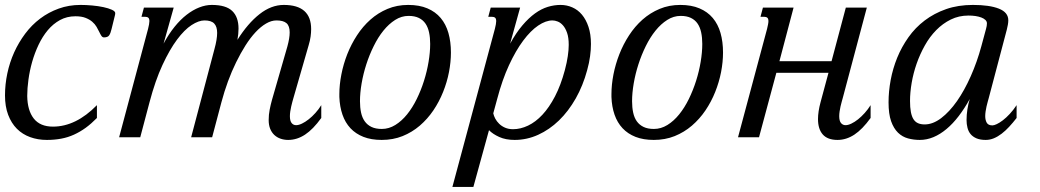

<svg xmlns="http://www.w3.org/2000/svg" viewBox="-20 -549 4158 768"><path d="M281.7 -483.9Q247.6 -483.9 220 -468.8Q192.4 -453.6 171.1 -428.2Q149.9 -402.8 134.3 -369.9Q118.7 -336.9 108.6 -301.5Q98.6 -266.1 93.8 -230.7Q88.9 -195.3 88.9 -165Q89.8 -106.9 115.2 -74.7Q140.6 -42.5 191.9 -42.5Q283.7 -42.5 367.7 -128.4V-77.1Q345.2 -54.2 322.8 -37.8Q300.3 -21.5 276.1 -10.5Q252 0.5 225.1 5.6Q198.2 10.7 167.5 10.7Q131.3 10.7 100.6 -0.5Q69.8 -11.7 47.6 -33.9Q25.4 -56.2 12.7 -89.6Q0 -123 0 -167.5Q0 -211.4 9.3 -255.4Q18.6 -299.3 36.6 -339.4Q54.7 -379.4 80.8 -414.3Q106.9 -449.2 140.6 -474.6Q174.3 -500 214.8 -514.6Q255.4 -529.3 302.2 -529.3Q324.2 -529.3 348.6 -527.1Q373 -524.9 393.6 -520.5Q414.1 -516.1 427.5 -510Q440.9 -503.9 440.9 -496.6Q440.9 -491.7 439.5 -486.8L426.3 -433.1Q422.4 -416 416.7 -407.7Q411.1 -399.4 396 -399.4Q389.6 -399.4 385.5 -405.8Q381.3 -412.1 377 -421.4Q372.6 -430.7 366.2 -441.7Q359.9 -452.6 349.1 -461.9Q338.4 -471.2 322.3 -477.5Q306.2 -483.9 281.7 -483.9Z M572.3 -433.6Q574.7 -443.8 576.2 -451.4Q577.6 -459 577.6 -464.4Q577.6 -474.6 573 -478.3Q568.4 -481.9 559.6 -481.9H545.9L555.7 -518.6H674.8L634.3 -374.5Q654.8 -412.6 678.2 -441.7Q701.7 -470.7 726.6 -490Q751.5 -509.3 777.1 -519.3Q802.7 -529.3 827.1 -529.3Q883.8 -529.3 908.9 -505.1Q934.1 -481 934.1 -434.6Q934.1 -413.6 929.7 -389.6Q971.2 -455.6 1018.1 -492.4Q1064.9 -529.3 1115.2 -529.3Q1224.6 -529.3 1224.6 -432.6Q1224.6 -418.5 1222.4 -402.6Q1220.2 -386.7 1214.8 -368.7L1153.8 -157.2Q1151.9 -150.4 1149.4 -141.6Q1147 -132.8 1144.8 -123Q1142.6 -113.3 1141.1 -103.3Q1139.6 -93.3 1139.6 -84.5Q1139.6 -65.4 1146.5 -56.9Q1153.3 -48.3 1164.6 -48.3Q1174.8 -48.3 1188 -54.7Q1201.2 -61 1214.8 -71.8Q1228.5 -82.5 1241.7 -97.2Q1254.9 -111.8 1265.1 -128.4V-77.1Q1232.4 -31.7 1200.2 -10.5Q1168 10.7 1132.8 10.7Q1116.2 10.7 1101.8 5.6Q1087.4 0.5 1076.9 -9.5Q1066.4 -19.5 1060.5 -34.4Q1054.7 -49.3 1054.7 -68.8Q1054.7 -89.8 1058.6 -109.9Q1062.5 -129.9 1067.9 -149.4L1129.4 -362.8Q1138.7 -396.5 1138.7 -419.4Q1138.7 -445.3 1126 -456.3Q1113.3 -467.3 1085.9 -467.3Q1065.4 -467.3 1044.2 -454.8Q1022.9 -442.4 1002.2 -420.2Q981.4 -397.9 961.9 -367.2Q942.4 -336.4 924.6 -300Q906.7 -263.7 891.8 -223.1Q877 -182.6 865.7 -140.1L828.6 0H744.6L837.9 -353Q843.3 -372.6 845.9 -388.7Q848.6 -404.8 848.6 -417.5Q848.6 -442.4 836.9 -454.8Q825.2 -467.3 797.9 -467.3Q774.9 -467.3 746.3 -448.7Q717.8 -430.2 688.2 -390.6Q658.7 -351.1 629.9 -289.1Q601.1 -227.1 578.1 -140.1L541 0H456.5Z M1337.4 -172.4Q1337.4 -210 1345.5 -251.2Q1353.5 -292.5 1369.1 -332.3Q1384.8 -372.1 1408 -407.7Q1431.2 -443.4 1461.7 -470.5Q1492.2 -497.6 1530 -513.4Q1567.9 -529.3 1612.8 -529.3Q1657.2 -529.3 1689.5 -515.6Q1721.7 -502 1742.7 -477.1Q1763.7 -452.1 1773.7 -417Q1783.7 -381.8 1783.7 -338.9Q1783.7 -301.3 1775.9 -260.7Q1768.1 -220.2 1752.4 -181.2Q1736.8 -142.1 1713.4 -107.4Q1689.9 -72.8 1659.2 -46.4Q1628.4 -20 1590.3 -4.6Q1552.2 10.7 1506.8 10.7Q1464.8 10.7 1433.8 -1.5Q1402.8 -13.7 1381.8 -36.1Q1360.8 -58.6 1349.9 -90.3Q1338.9 -122.1 1337.4 -161.1ZM1614.3 -485.4Q1585.9 -485.4 1560.5 -469.2Q1535.2 -453.1 1513.7 -426.5Q1492.2 -399.9 1474.9 -364.7Q1457.5 -329.6 1445.3 -291.7Q1433.1 -253.9 1426.5 -215.6Q1419.9 -177.2 1419.9 -144Q1419.9 -119.1 1424.3 -98.6Q1428.7 -78.1 1439 -63.7Q1449.2 -49.3 1465.8 -41.3Q1482.4 -33.2 1507.3 -33.2Q1535.6 -33.2 1561.3 -49.1Q1586.9 -64.9 1608.4 -91.6Q1629.9 -118.2 1647 -153.1Q1664.1 -188 1676 -225.8Q1688 -263.7 1694.3 -301.8Q1700.7 -339.8 1700.7 -373.5Q1700.7 -398.4 1696.3 -419.2Q1691.9 -439.9 1681.9 -454.6Q1671.9 -469.2 1655.3 -477.3Q1638.7 -485.4 1614.3 -485.4Z M1953.1 -95.7Q1955.1 -85.9 1960.9 -74.7Q1966.8 -63.5 1976.6 -54Q1986.3 -44.4 2000.2 -38.3Q2014.2 -32.2 2032.2 -32.2Q2062 -32.2 2092.3 -46.6Q2122.6 -61 2149.7 -90.1Q2176.8 -119.1 2200 -163.6Q2223.1 -208 2239.3 -268.1Q2247.6 -299.3 2251.2 -324.5Q2254.9 -349.6 2254.9 -369.6Q2254.9 -398.9 2248.3 -417.7Q2241.7 -436.5 2231.9 -447.5Q2222.2 -458.5 2210.9 -462.9Q2199.7 -467.3 2189.9 -467.3Q2163.1 -467.3 2132.8 -446.8Q2102.5 -426.3 2072.8 -386.5Q2043 -346.7 2015.9 -288.1Q1988.8 -229.5 1968.8 -153.3ZM2060.5 -518.6 2020.5 -374.5Q2044.4 -418 2069.6 -447.5Q2094.7 -477.1 2120.1 -495.4Q2145.5 -513.7 2171.1 -521.5Q2196.8 -529.3 2222.2 -529.3Q2247.1 -529.3 2269.3 -519.5Q2291.5 -509.8 2307.9 -490.2Q2324.2 -470.7 2334 -441.4Q2343.8 -412.1 2343.8 -373Q2343.8 -350.1 2340.3 -324Q2336.9 -297.9 2328.6 -268.1Q2312 -206.5 2283 -155.3Q2253.9 -104 2215.8 -67.1Q2177.7 -30.3 2132.6 -9.8Q2087.4 10.7 2038.6 10.7Q2002.9 10.7 1977.1 -1Q1951.2 -12.7 1936 -28.3L1873.5 198.7H1789.6L1959.5 -433.6Q1961.9 -443.8 1963.4 -451.4Q1964.8 -459 1964.8 -464.4Q1964.8 -474.6 1960.2 -478.3Q1955.6 -481.9 1946.8 -481.9H1933.1L1942.9 -518.6Z M2425.8 -172.4Q2425.8 -210 2433.8 -251.2Q2441.9 -292.5 2457.5 -332.3Q2473.1 -372.1 2496.3 -407.7Q2519.5 -443.4 2550 -470.5Q2580.6 -497.6 2618.4 -513.4Q2656.2 -529.3 2701.2 -529.3Q2745.6 -529.3 2777.8 -515.6Q2810.1 -502 2831.1 -477.1Q2852.1 -452.1 2862.1 -417Q2872.1 -381.8 2872.1 -338.9Q2872.1 -301.3 2864.3 -260.7Q2856.4 -220.2 2840.8 -181.2Q2825.2 -142.1 2801.8 -107.4Q2778.3 -72.8 2747.6 -46.4Q2716.8 -20 2678.7 -4.6Q2640.6 10.7 2595.2 10.7Q2553.2 10.7 2522.2 -1.5Q2491.2 -13.7 2470.2 -36.1Q2449.2 -58.6 2438.2 -90.3Q2427.2 -122.1 2425.8 -161.1ZM2702.6 -485.4Q2674.3 -485.4 2648.9 -469.2Q2623.5 -453.1 2602.1 -426.5Q2580.6 -399.9 2563.2 -364.7Q2545.9 -329.6 2533.7 -291.7Q2521.5 -253.9 2514.9 -215.6Q2508.3 -177.2 2508.3 -144Q2508.3 -119.1 2512.7 -98.6Q2517.1 -78.1 2527.3 -63.7Q2537.6 -49.3 2554.2 -41.3Q2570.8 -33.2 2595.7 -33.2Q2624 -33.2 2649.7 -49.1Q2675.3 -64.9 2696.8 -91.6Q2718.3 -118.2 2735.4 -153.1Q2752.4 -188 2764.4 -225.8Q2776.4 -263.7 2782.7 -301.8Q2789.1 -339.8 2789.1 -373.5Q2789.1 -398.4 2784.7 -419.2Q2780.3 -439.9 2770.3 -454.6Q2760.3 -469.2 2743.7 -477.3Q2727.1 -485.4 2702.6 -485.4Z M3351.1 -157.2Q3349.1 -150.4 3346.7 -141.4Q3344.2 -132.3 3342 -122.8Q3339.8 -113.3 3338.4 -103.3Q3336.9 -93.3 3336.9 -84.5Q3336.9 -65.4 3344 -56.9Q3351.1 -48.3 3362.3 -48.3Q3372.6 -48.3 3385.7 -54.7Q3398.9 -61 3412.4 -71.8Q3425.8 -82.5 3439 -97.2Q3452.1 -111.8 3462.4 -128.4V-77.1Q3429.7 -31.7 3397.5 -10.5Q3365.2 10.7 3330.1 10.7Q3290.5 10.7 3271.2 -11Q3252 -32.7 3252 -72.8Q3252 -102.1 3262.2 -140.1L3293.9 -257.8H3085.4L3016.1 0H2932.1L3048.3 -433.6Q3050.8 -443.8 3052.2 -451.4Q3053.7 -459 3053.7 -464.4Q3053.7 -474.6 3049.1 -478.3Q3044.4 -481.9 3035.6 -481.9H3022L3031.7 -518.6H3154.3L3097.7 -304.2H3306.2L3363.3 -518.6H3447.3Z M3620.1 -145Q3620.1 -119.1 3623.5 -101.1Q3627 -83 3634 -72Q3641.1 -61 3652.1 -56.2Q3663.1 -51.3 3678.7 -51.3Q3711.4 -51.3 3744.6 -76.4Q3777.8 -101.6 3807.9 -144.5Q3837.9 -187.5 3863 -244.1Q3888.2 -300.8 3905.3 -363.8L3924.3 -434.1Q3927.7 -445.8 3927.7 -455.6Q3927.7 -463.4 3921.6 -469.2Q3915.5 -475.1 3905.3 -479Q3895 -482.9 3881.8 -484.9Q3868.7 -486.8 3854 -486.8Q3815.4 -486.8 3783.2 -470.9Q3751 -455.1 3724.9 -428.5Q3698.7 -401.9 3679.2 -366.9Q3659.7 -332 3646.5 -294.2Q3633.3 -256.3 3626.7 -217.8Q3620.1 -179.2 3620.1 -145ZM3534.2 -139.6Q3534.2 -183.1 3542.7 -229Q3551.3 -274.9 3568.8 -318.1Q3586.4 -361.3 3613.8 -399.9Q3641.1 -438.5 3678.7 -467Q3716.3 -495.6 3764.4 -512.5Q3812.5 -529.3 3871.6 -529.3Q3938 -529.3 3975.6 -514.4Q4013.2 -499.5 4013.2 -467.8Q4013.2 -459.5 4011.5 -450.2Q4009.8 -440.9 4007.3 -430.7L3935.1 -157.2Q3933.1 -150.4 3930.7 -141.4Q3928.2 -132.3 3926 -122.8Q3923.8 -113.3 3922.4 -103.3Q3920.9 -93.3 3920.9 -84.5Q3920.9 -68.8 3927 -58.1Q3933.1 -47.4 3949.7 -47.4Q3956.1 -47.4 3967 -52.5Q3978 -57.6 3991.5 -67.9Q4004.9 -78.1 4019 -93.3Q4033.2 -108.4 4046.4 -128.4V-77.1Q4031.7 -58.1 4016.8 -42Q4002 -25.9 3986.6 -14.2Q3971.2 -2.4 3955.3 4.2Q3939.5 10.7 3922.9 10.7Q3900.9 10.7 3886 4.4Q3871.1 -2 3862.3 -12.7Q3853.5 -23.4 3849.9 -38.1Q3846.2 -52.7 3846.2 -68.8Q3846.2 -89.8 3849.6 -111.6Q3853 -133.3 3858.9 -152.8Q3837.9 -114.7 3814.7 -84.5Q3791.5 -54.2 3766.1 -33Q3740.7 -11.7 3713.9 -0.5Q3687 10.7 3659.2 10.7Q3634.8 10.7 3612.1 4.6Q3589.4 -1.5 3572 -18.3Q3554.7 -35.2 3544.4 -64.2Q3534.2 -93.3 3534.2 -139.6Z"/></svg>

Font: Arian AMU Serif
Style: Italic
Weight: 400
Italic angle: -15°
Designer: Ruben Hakobyan (Tarumian)
Foundry: Ruben Hakobyan (Tarumian)
Version: Version 1.002